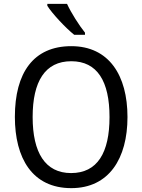

<svg xmlns="http://www.w3.org/2000/svg" viewBox="-20 -964 736 994"><path d="M327 -944H225V-934C249 -895 320 -819 364 -784H420V-795C390 -832 348 -898 327 -944ZM640 -358C640 -574 544 -725 349 -725C153 -725 57 -587 57 -359C57 -145 147 10 349 10C544 10 640 -143 640 -358ZM149 -358C149 -542 213 -647 349 -647C484 -647 547 -543 547 -358C547 -173 484 -68 348 -68C214 -68 149 -174 149 -358Z"/></svg>

Font: Noto Sans Bengali SemiCondensed
Style: Regular
Weight: 400
Width: 4
Designer: Jelle Bosma - Monotype Design Team
Foundry: Monotype Imaging Inc.
Version: Version 2.003